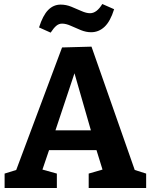

<svg xmlns="http://www.w3.org/2000/svg" viewBox="-20 -939 753 959"><path d="M264 -72V0H3V-72L61 -90L290 -702L437 -706L653 -90L710 -72V0H423V-72L492 -92L462 -189H225L192 -92ZM257 -288H434L352 -573ZM233 -776 175 -802Q194 -862 220.5 -889Q247 -916 283 -916Q310 -916 336 -905.5Q362 -895 386.5 -884Q411 -873 430 -873Q463 -873 491 -919L550 -893Q531 -832 502 -805Q473 -778 435 -778Q410 -778 384 -788.5Q358 -799 334 -810Q310 -821 290 -821Q274 -821 261 -810Q248 -799 233 -776Z"/></svg>

Font: Bitter
Style: Bold
Weight: 700
Designer: Sol Matas, and Bitter project Authors
Foundry: Sol Matas
Version: Version 2.001